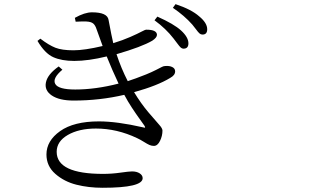

<svg xmlns="http://www.w3.org/2000/svg" viewBox="-20 -846 1540 918"><path d="M341.8 -742.2 337.9 -760.7Q384.8 -787.1 419.9 -787.1Q493.2 -787.1 499 -751Q513.7 -671.9 521.5 -639.6Q566.4 -653.3 603 -669.4Q639.6 -685.5 656.7 -694.8Q673.8 -704.1 679.7 -704.1Q729.5 -704.1 730.5 -679.7Q730.5 -666 708 -651.4Q658.2 -622.1 537.1 -586.9Q559.6 -518.6 590.8 -458Q625 -468.8 678.7 -490.2Q705.1 -501 726.1 -511.7Q747.1 -522.5 754.9 -526.4Q762.7 -530.3 769.5 -530.3Q790 -532.2 803.7 -525.4Q817.4 -518.6 817.4 -504.9Q817.4 -486.3 793.9 -473.6Q733.4 -436.5 621.1 -405.3Q654.3 -350.6 689.5 -309.1Q724.6 -267.6 740.7 -250Q756.8 -232.4 756.8 -221.7Q756.8 -196.3 745.1 -172.4Q733.4 -148.4 715.8 -148.4Q705.1 -148.4 694.8 -152.8Q684.6 -157.2 667.5 -168Q650.4 -178.7 635.7 -185.5Q539.1 -231.4 438.5 -231.4Q357.4 -231.4 304.2 -200.7Q251 -169.9 251 -120.1Q251 -14.6 472.7 -14.6Q514.6 -14.6 555.7 -20.5Q596.7 -26.4 611.3 -26.4Q633.8 -26.4 647.9 -17.1Q662.1 -7.8 662.1 5.9Q662.1 51.8 470.7 51.8Q403.3 51.8 345.2 37.1Q287.1 22.5 244.6 -14.6Q202.1 -51.8 202.1 -107.4Q202.1 -172.9 267.6 -219.2Q333 -265.6 453.1 -265.6Q539.1 -265.6 663.1 -237.3Q672.9 -234.4 673.8 -236.3Q674.8 -238.3 669.9 -246.1Q666 -252 647.9 -276.9Q629.9 -301.8 610.4 -331.5Q590.8 -361.3 574.2 -392.6Q457 -365.2 332 -365.2Q263.7 -365.2 227.5 -389.6Q191.4 -414.1 199.7 -452.6Q208 -491.2 260.7 -528.3L278.3 -512.7Q229.5 -471.7 244.1 -444.8Q258.8 -418 339.8 -418Q436.5 -418 546.9 -446.3Q515.6 -512.7 490.2 -576.2Q402.3 -554.7 335 -554.7Q274.4 -554.7 234.4 -572.8Q194.3 -590.8 159.2 -650.4L172.9 -661.1Q213.9 -629.9 245.1 -617.7Q276.4 -605.5 331.1 -605.5Q383.8 -605.5 470.7 -626Q466.8 -635.7 441.4 -707Q435.5 -725.6 425.3 -733.9Q415 -742.2 392.6 -743.2Q375 -744.1 341.8 -742.2ZM718.8 -749 732.4 -766.6Q811.5 -731.4 845.7 -700.2Q880.9 -668 880.9 -638.7Q880.9 -613.3 857.4 -613.3Q850.6 -613.3 844.7 -618.2Q838.9 -623 826.7 -639.6Q814.5 -656.2 809.6 -662.1Q773.4 -709 718.8 -749ZM806.6 -808.6 819.3 -826.2Q895.5 -800.8 932.6 -767.6Q970.7 -736.3 970.7 -706.1Q970.7 -680.7 948.2 -680.7Q940.4 -680.7 934.1 -686Q927.7 -691.4 917 -706.1Q906.2 -720.7 899.4 -728.5Q861.3 -771.5 806.6 -808.6Z"/></svg>

Font: Bpmf Zihi Serif Regular
Style: Regular
Weight: 400
Foundry: But Ko
Version: Version 1.320